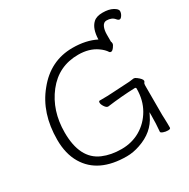

<svg xmlns="http://www.w3.org/2000/svg" viewBox="-179 -965 1125 1141"><g transform="rotate(-30 383.5 -394.0)"><path d="M412 -708Q504 -708 571 -674Q573 -748 608 -780Q629 -800 671.5 -800Q714 -800 740.5 -785.5Q767 -771 767 -756.5Q767 -742 758 -728Q749 -714 740.5 -714Q732 -714 723 -725Q705 -748 669 -748Q649 -748 639 -727Q629 -706 629 -674V-626Q632 -621 632 -612Q632 -603 620.5 -588Q609 -573 601 -573Q593 -573 590 -577Q576 -600 547 -620Q496 -656 421 -656Q286 -656 203.5 -550.5Q121 -445 121 -295Q121 -115 238 -65Q294 -41 365.5 -41Q437 -41 494.5 -74.5Q552 -108 587 -168.5Q622 -229 622 -308Q622 -316 613 -316Q523 -313 424 -300H422Q411 -300 400 -316.5Q389 -333 389 -344.5Q389 -356 396 -356H410Q454 -356 480 -358L604 -365Q609 -365 619.5 -367Q630 -369 637 -369Q644 -369 655 -361Q684 -339 684 -326Q684 -321 679.5 -316Q675 -311 675 -298V-97Q675 -89 676 -71L677 -35Q677 -17 677 -8Q677 1 660 1Q643 1 628 -4.5Q613 -10 613 -16V-17Q618 -70 618 -126V-148L608 -128Q566 -39 461 -4Q415 12 371 12Q177 12 101 -116Q61 -183 61 -280Q61 -463 160 -583Q260 -708 412 -708ZM723 -725Z"/></g></svg>

Font: LXGW WenKai Light
Style: Regular
Weight: 300
Designer: LXGW / Fontworks Inc.
Foundry: LXGW / Fontworks Inc.
Version: Version 1.501; October 10, 2024